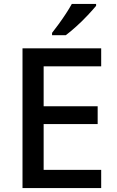

<svg xmlns="http://www.w3.org/2000/svg" viewBox="-20 -961 597 981"><path d="M497 0H95V-714H497V-622H203V-418H479V-327H203V-93H497ZM471 -931Q456 -913 429 -884Q402 -855 371 -827Q340 -799 316 -781H246V-793Q261 -812 280 -838Q299 -864 317 -891.5Q335 -919 347 -941H471Z"/></svg>

Font: Noto Sans Medium
Style: Regular
Weight: 500
Designer: Monotype Design Team
Foundry: Monotype Imaging Inc.
Version: Version 2.007